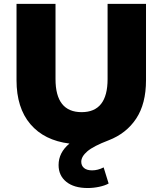

<svg xmlns="http://www.w3.org/2000/svg" viewBox="-20 -720 826 976"><path d="M425.8 235.8Q356 235.8 316.9 204.1Q277.8 172.4 277.8 119.1Q277.8 55.7 333 9.8Q204.6 -6.3 134.3 -89.1Q64 -171.9 64 -312V-700.2H262.2V-317.9Q262.2 -149.9 395 -149.9Q526.9 -149.9 526.9 -317.9V-700.2H722.2V-312Q722.2 -192.4 672.1 -116.9Q622.1 -41.5 532.2 -6.8Q455.1 22.5 424.1 49.1Q393.1 75.7 393.1 102.1Q393.1 122.1 407.2 134Q421.4 146 448.2 146Q477.5 146 506.8 130.9L532.2 212.9Q514.2 223.1 484.6 229.5Q455.1 235.8 425.8 235.8Z"/></svg>

Font: Montserrat ExtraBold
Style: Regular
Weight: 800
Designer: Julieta Ulanovsky
Foundry: Julieta Ulanovsky
Version: Version 9.000